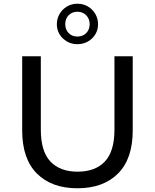

<svg xmlns="http://www.w3.org/2000/svg" viewBox="-20 -1002 831 1030"><path d="M395 8Q257 8 178 -71Q99 -150 99 -302V-700H199V-306Q199 -190 250.5 -135.5Q302 -81 396 -81Q491 -81 542.5 -135.5Q594 -190 594 -306V-700H692V-302Q692 -150 613 -71Q534 8 395 8ZM395 -765Q364 -765 339 -779.5Q314 -794 299.5 -818Q285 -842 285 -872Q285 -902 299.5 -927Q314 -952 339 -967Q364 -982 395 -982Q427 -982 452 -967Q477 -952 491.5 -927Q506 -902 506 -872Q506 -842 491.5 -818Q477 -794 452 -779.5Q427 -765 395 -765ZM395 -806Q425 -806 443 -825Q461 -844 461 -872Q461 -901 442.5 -920Q424 -939 395 -939Q367 -939 348.5 -920.5Q330 -902 330 -872Q330 -844 348 -825Q366 -806 395 -806Z"/></svg>

Font: Montserrat Z Med
Style: Regular
Weight: 500
Designer: Julieta Ulanovsky
Foundry: Julieta Ulanovsky
Version: Version 8.000